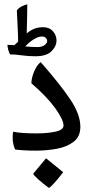

<svg xmlns="http://www.w3.org/2000/svg" viewBox="-20 -704 434 896"><path d="M147.5 -1Q89.4 -1 50.8 -6.3Q39.1 -31.2 39.1 -61.5Q39.1 -74.2 41 -89.4Q78.1 -81.5 150.4 -81.5Q201.7 -81.5 239 -89.6Q276.4 -97.7 276.4 -118.2Q276.4 -145 237.8 -199Q199.2 -252.9 126.5 -315.4Q126.5 -338.9 138.9 -369.4Q151.4 -399.9 169.9 -414.1Q258.3 -313.5 306.6 -242.2Q355 -170.9 355 -112.3Q355 -66.9 324 -42.7Q293 -18.6 245.4 -9.8Q197.8 -1 147.5 -1ZM145.5 -441.4Q112.8 -441.4 81.3 -445.8Q49.8 -450.2 26.9 -450.2Q16.6 -469.2 14.6 -494.6Q19 -494.6 31.7 -494.1Q44.4 -493.7 46.9 -493.2Q63 -506.8 81.5 -526.9Q100.1 -546.9 124 -562Q147.9 -577.1 180.7 -577.1Q210.4 -577.1 227.1 -558.1Q243.7 -539.1 243.7 -515.1Q243.7 -487.8 220 -464.6Q196.3 -441.4 145.5 -441.4ZM154.3 -484.4Q176.8 -484.4 188.5 -493.9Q200.2 -503.4 200.2 -512.2Q200.2 -521 193.6 -527.3Q187 -533.7 175.3 -533.7Q159.2 -533.7 136.7 -520Q114.3 -506.3 98.1 -487.3Q107.9 -486.3 122.6 -485.4Q137.2 -484.4 154.3 -484.4ZM64.9 -494.1Q64.5 -541 62 -585.9Q59.6 -630.9 58.6 -655.3Q66.9 -667 82 -674.6Q97.2 -682.1 107.4 -683.6Q107.4 -649.9 106.2 -606Q105 -562 104 -527.3ZM208 172.9Q180.7 152.8 159.2 133.5Q137.7 114.3 134.8 106.9L194.8 34.7L274.9 99.6Q246.6 136.2 230.2 153.6Q213.9 170.9 208 172.9Z"/></svg>

Font: Harmattan SemiBold
Style: Regular
Weight: 600
Designer: George W. Nuss III and SIL International
Foundry: SIL International
Version: Version 4.000